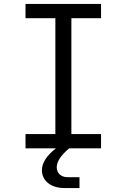

<svg xmlns="http://www.w3.org/2000/svg" viewBox="-20 -750 640 971"><path d="M109 0H263C213 39 192 76 192 111C192 164 237 201 306 201H382V146H321C288 146 267 125 267 96C267 68 287 36 330 0H491V-72H341V-658H491V-730H109V-658H260V-72H109Z"/></svg>

Font: JetBrains Mono Light
Style: Regular
Weight: 336
Monospace: yes
Designer: Philipp Nurullin, Konstantin Bulenkov
Foundry: JetBrains
Version: Version 2.305